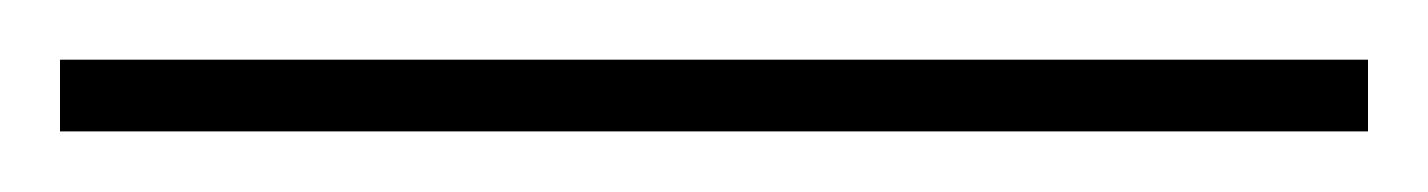

<svg xmlns="http://www.w3.org/2000/svg" viewBox="-20 46 476 64"><path d="M436 89.8H0V65.9H436Z"/></svg>

Font: Creato Display Thin
Style: Regular
Weight: 265
Version: Version 1.000